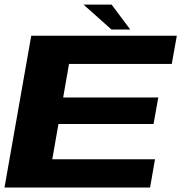

<svg xmlns="http://www.w3.org/2000/svg" viewBox="-26 -834 810 854"><path d="M-6 0H641.5L663.5 -125.5H206.5L234 -282.5H657L678 -400.5H255L281 -549.5H738L760.5 -675H113ZM470 -702.5H553.5L470.5 -813.5H345.5Z"/></svg>

Font: Anybody Expanded
Style: Bold Italic
Weight: 700
Width: 7
Italic angle: -10°
Version: Version 1.113;gftools[0.9.25]